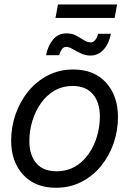

<svg xmlns="http://www.w3.org/2000/svg" viewBox="-20 -844 588 875"><path d="M234.9 11.7Q139.6 11.7 85.2 -47.9Q30.8 -107.4 30.8 -203.1Q30.8 -264.6 50.8 -322.8Q70.8 -380.9 108.2 -427Q145.5 -473.1 197.8 -500.2Q250 -527.3 314 -527.3Q409.2 -527.3 463.4 -467.3Q517.6 -407.2 517.6 -310.5Q517.6 -248.5 497.6 -190.7Q477.5 -132.8 440.2 -87.2Q402.8 -41.5 350.8 -14.9Q298.8 11.7 234.9 11.7ZM237.3 -63.5Q285.6 -63.5 322.5 -85.2Q359.4 -106.9 384.5 -143.3Q409.7 -179.7 422.4 -223.9Q435.1 -268.1 435.1 -312.5Q435.1 -377.4 403.3 -414.8Q371.6 -452.1 311.5 -452.1Q264.6 -452.1 228 -430.7Q191.4 -409.2 166 -373Q140.6 -336.9 127.2 -292.2Q113.8 -247.6 113.8 -201.2Q113.8 -137.2 145.3 -100.3Q176.8 -63.5 237.3 -63.5ZM392.6 -590.8Q369.1 -590.8 348.4 -600.8Q327.6 -610.8 310.8 -620.6Q293.9 -630.4 281.7 -630.4Q269 -630.4 261 -618.2Q252.9 -606 250 -592.3H189.9Q198.2 -635.3 221.7 -663.6Q245.1 -691.9 283.7 -691.9Q308.6 -691.9 327.4 -681.6Q346.2 -671.4 362.1 -661.1Q377.9 -650.9 394 -650.9Q416 -650.9 427.2 -689.9H485.4Q476.6 -645 452.1 -617.9Q427.7 -590.8 392.6 -590.8ZM513.7 -823.7 502.4 -762.2H232.9L244.1 -823.7Z"/></svg>

Font: Inter Display
Style: Italic
Weight: 400
Italic angle: -9.39999°
Designer: Rasmus Andersson
Foundry: rsms
Version: Version 4.000;git-a52131595